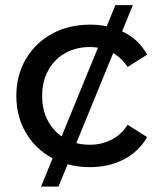

<svg xmlns="http://www.w3.org/2000/svg" viewBox="-20 -629 612 729"><path d="M42 -265Q42 -342.7 77.9 -404.4Q113.9 -466 177.4 -500.7Q241 -535.4 321.7 -535.4Q395 -535.4 451.6 -506.2Q508.3 -477 538.6 -421.4L464.6 -374.7Q439.9 -412.1 402.6 -431.3Q365.3 -450.4 320.9 -450.4Q269.3 -450.4 228.2 -427.6Q187.1 -404.9 163.6 -362.6Q140 -320.4 140 -265Q140 -209.4 163.6 -167.3Q187.1 -125.1 228.2 -102.3Q269.3 -79.4 320.9 -79.4Q365.3 -79.4 402.6 -98.1Q439.9 -116.9 464.6 -155.1L538.6 -108.4Q507.4 -53.7 450.8 -24.1Q394.1 5.6 321.7 5.6Q241 5.6 177.4 -29.2Q113.9 -64 77.9 -125.6Q42 -187.3 42 -265ZM418.1 -609.4H484.4L202 79.6H135.7Z"/></svg>

Font: iiserrat Thin
Style: Regular
Weight: 100
Designer: Akira Ohta
Foundry: Akira Ohta
Version: Version 1.200;Glyphs 3.3.1 (3343)